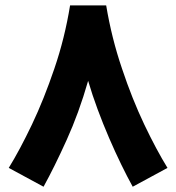

<svg xmlns="http://www.w3.org/2000/svg" viewBox="-20 -668 658 717"><path d="M241.7 -647.9C228.5 -566.4 209 -487.8 183.1 -412.1C157.2 -335.9 129.4 -266.1 99.1 -202.6C68.8 -139.2 40 -85.4 12.7 -41L142.6 29.3C169.9 -20 198.7 -78.6 229 -145.5C259.3 -212.4 286.1 -285.6 309.1 -366.2C349.6 -227.1 422.4 -66.9 475.6 29.3L605.5 -41C578.1 -85.4 549.3 -139.2 519 -202.6C488.8 -266.1 460.9 -335.9 435.5 -412.1C409.7 -487.8 390.1 -566.4 376.5 -647.9Z"/></svg>

Font: Vazirmatn Black
Style: Regular
Weight: 900
Designer: Saber Rastikerdar
Foundry: Saber Rastikerdar
Version: Version 33.003